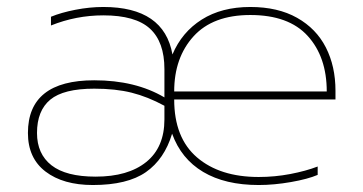

<svg xmlns="http://www.w3.org/2000/svg" viewBox="-20 -515 1041 550"><path d="M60 -134Q60 -285 250 -285Q368 -285 451 -236V-317Q451 -395 409.5 -433Q368 -471 276 -471Q198 -471 126 -442V-467Q155 -479 196 -487Q237 -495 276 -495Q450 -495 474 -359Q501 -423 558 -459Q615 -495 697 -495Q776 -495 831 -464Q886 -433 913.5 -379Q941 -325 941 -255V-230H479Q479 -120 544.5 -64Q610 -8 721 -8Q767 -8 811.5 -16.5Q856 -25 890 -38V-14Q862 -2 813.5 6.5Q765 15 721 15Q625 15 562 -22.5Q499 -60 473 -132Q451 -59 398 -22Q345 15 246 15Q161 15 110.5 -23.5Q60 -62 60 -134ZM916 -253Q916 -352 861.5 -412Q807 -472 697 -472Q590 -472 534.5 -411Q479 -350 479 -253ZM451 -173V-212Q403 -238 357 -249.5Q311 -261 250 -261Q162 -261 124 -229.5Q86 -198 86 -134Q86 -74 127.5 -41.5Q169 -9 254 -9Q347 -9 399 -51Q451 -93 451 -173Z"/></svg>

Font: Prompt Thin
Style: Regular
Weight: 250
Designer: Katatrad Team
Foundry: CadsonDemak
Version: Version 1.001